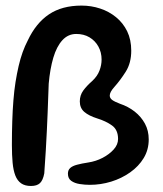

<svg xmlns="http://www.w3.org/2000/svg" viewBox="-20 -628 570 670"><path d="M88 21Q67 21 53.8 11.8Q40.5 2.5 33.5 -15.5Q26.5 -33.5 24 -60.2Q21.5 -87 21.5 -122Q21.5 -166 22.8 -204.8Q24 -243.5 26.8 -277.8Q29.5 -312 34.2 -341.8Q39 -371.5 45 -397.5Q51 -423.5 59 -445.8Q67 -468 77 -487Q105.5 -547.5 151 -578Q196.5 -608.5 264.5 -608.5Q298.5 -608.5 329.5 -598.2Q360.5 -588 385 -568Q409.5 -548 423.8 -518.8Q438 -489.5 438 -451Q438 -408.5 419 -378.2Q400 -348 379 -324.5Q370.5 -315 366.8 -307.8Q363 -300.5 363 -294.5Q363 -285.5 371.5 -279.2Q380 -273 398.5 -266Q427 -256.5 449.8 -238.8Q472.5 -221 485.8 -196.5Q499 -172 499 -141.5Q499 -105.5 481.5 -76.5Q464 -47.5 434.2 -26.5Q404.5 -5.5 368 5.8Q331.5 17 293.5 17Q276 17 258.2 14.2Q240.5 11.5 228.8 3.2Q217 -5 217 -22Q217 -34.5 225 -41.8Q233 -49 249 -53.2Q265 -57.5 288 -61Q314.5 -65 338 -77.2Q361.5 -89.5 376.8 -106.5Q392 -123.5 392 -143Q392 -175 370.8 -190.2Q349.5 -205.5 318.5 -215Q290 -224 274.2 -237.5Q258.5 -251 258.5 -274Q258.5 -295.5 270.5 -312Q282.5 -328.5 302.5 -346Q320 -362.5 327.2 -381.8Q334.5 -401 334.5 -420Q334.5 -445.5 323.2 -465.8Q312 -486 292.2 -497.8Q272.5 -509.5 246 -509.5Q217.5 -509.5 197.5 -487.5Q177.5 -465.5 166 -426.5Q154.5 -387.5 150 -336Q149 -313 148.2 -287.8Q147.5 -262.5 146.2 -233.8Q145 -205 143.5 -172.5Q142 -140 139.8 -102.8Q137.5 -65.5 134.5 -23Q130 1 119.5 11Q109 21 88 21Z"/></svg>

Font: Gluten
Style: Regular
Weight: 400
Designer: Tyler Finck
Foundry: Etcetera Type Company
Version: Version 1.300